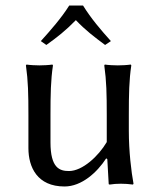

<svg xmlns="http://www.w3.org/2000/svg" viewBox="-20 -666 577 696"><path d="M365 -92 369 -89 374 0C374 2 375 3 378 3C391 1 403 0 418 0C430 0 449 1 462 3L464 0C456 -43 447 -117 447 -192V-249C447 -324 448 -376 456 -429L454 -432C442 -430 419 -429 407 -429C395 -429 372 -430 360 -432L358 -429C366 -372 367 -325 367 -249V-151C337 -100 279 -46 230 -46C196 -46 163 -57 163 -150V-249C163 -324 164 -376 172 -429L170 -432C158 -430 135 -429 123 -429C111 -429 88 -430 76 -432L74 -429C82 -372 83 -325 83 -249V-129C83 -60 115 10 214 10C276 10 332 -41 365 -92ZM281 -646H231C202 -600 164 -557 128 -517L148 -503C186 -530 218 -555 255 -593C289 -557 322 -532 361 -503L382 -517C346 -557 310 -599 281 -646Z"/></svg>

Font: Libertinus Sans
Style: Regular
Weight: 400
Designer: Philipp H. Poll, Khaled Hosny
Foundry: Caleb Maclennan
Version: Version 7.050;RELEASE